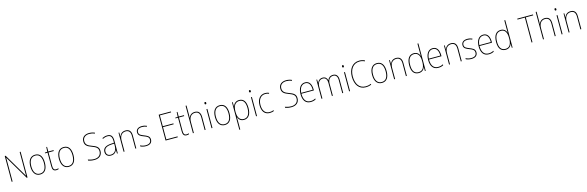

<svg xmlns="http://www.w3.org/2000/svg" viewBox="119 -2830 15700 5132"><g transform="rotate(-15 7968.5 -264.0)"><path d="M533 0V-714H507V-200C507 -160 507 -107 508 -58H506L118 -714H94V0H120V-519C120 -573 120 -612 119 -658H121L510 0Z M1084 -264C1084 -423 1028 -538 886 -538C754 -538 681 -436 681 -265C681 -97 749 10 883 10C1020 10 1084 -97 1084 -264ZM708 -265C708 -421 769 -513 886 -513C1011 -513 1057 -408 1057 -264C1057 -110 1004 -15 883 -15C764 -15 708 -112 708 -265Z M1327 -15C1266 -15 1249 -55 1249 -130V-503H1394V-528H1249V-658H1228L1221 -528L1153 -524V-503H1223V-130C1223 -42 1246 10 1327 10C1356 10 1375 5 1394 -2V-27C1376 -20 1354 -15 1327 -15Z M1875 -264C1875 -423 1819 -538 1677 -538C1545 -538 1472 -436 1472 -265C1472 -97 1540 10 1674 10C1811 10 1875 -97 1875 -264ZM1499 -265C1499 -421 1560 -513 1677 -513C1802 -513 1848 -408 1848 -264C1848 -110 1795 -15 1674 -15C1555 -15 1499 -112 1499 -265Z M2601 -182C2601 -298 2527 -332 2413 -375C2323 -409 2249 -441 2249 -546C2249 -648 2326 -699 2427 -699C2471 -699 2521 -692 2575 -668L2586 -690C2539 -712 2485 -724 2429 -724C2311 -724 2222 -664 2222 -544C2222 -427 2299 -391 2400 -353C2510 -311 2574 -280 2574 -182C2574 -71 2495 -15 2387 -15C2320 -15 2261 -29 2215 -47V-18C2260 -2 2313 10 2385 10C2509 10 2601 -54 2601 -182Z M2883 -537C2833 -537 2784 -523 2739 -501L2749 -476C2798 -502 2841 -512 2883 -512C2967 -512 3005 -467 3005 -347V-301L2917 -295C2778 -285 2695 -234 2695 -129C2695 -49 2742 10 2840 10C2937 10 2982 -42 3004 -99H3006L3009 0H3031V-353C3031 -483 2983 -537 2883 -537ZM2918 -271 3005 -277V-220C3004 -98 2955 -14 2840 -14C2765 -14 2723 -57 2723 -129C2723 -220 2796 -263 2918 -271Z M3387 -538C3287 -538 3237 -477 3218 -416H3216L3213 -528H3192V0H3218V-305C3218 -446 3289 -513 3387 -513C3468 -513 3517 -465 3517 -352V0H3543V-357C3543 -481 3486 -538 3387 -538Z M3984 -130C3984 -226 3909 -251 3829 -284C3754 -315 3698 -334 3698 -407C3698 -477 3752 -513 3837 -513C3882 -513 3932 -502 3963 -484L3975 -509C3939 -526 3891 -538 3837 -538C3732 -538 3672 -485 3672 -407C3672 -317 3738 -292 3821 -259C3899 -229 3957 -206 3957 -131C3957 -59 3913 -15 3811 -15C3756 -15 3704 -29 3660 -53V-23C3692 -7 3747 10 3811 10C3927 10 3984 -44 3984 -130Z M4691 0V-25H4380V-364H4674V-389H4380V-689H4691V-714H4354V0Z M4936 -15C4875 -15 4858 -55 4858 -130V-503H5003V-528H4858V-658H4837L4830 -528L4762 -524V-503H4832V-130C4832 -42 4855 10 4936 10C4965 10 4984 5 5003 -2V-27C4985 -20 4963 -15 4936 -15Z M5136 -495V-760H5110V0H5136V-301C5136 -446 5208 -513 5304 -513C5385 -513 5435 -466 5435 -351V0H5461V-353C5461 -478 5404 -538 5305 -538C5206 -538 5155 -478 5136 -420H5134C5135 -446 5136 -464 5136 -495Z M5639 -722C5619 -722 5613 -706 5613 -690C5613 -673 5619 -658 5638 -658C5659 -658 5665 -672 5665 -690C5665 -706 5661 -722 5639 -722ZM5651 -528H5625V0H5651Z M6193 -264C6193 -423 6137 -538 5995 -538C5863 -538 5790 -436 5790 -265C5790 -97 5858 10 5992 10C6129 10 6193 -97 6193 -264ZM5817 -265C5817 -421 5878 -513 5995 -513C6120 -513 6166 -408 6166 -264C6166 -110 6113 -15 5992 -15C5873 -15 5817 -112 5817 -265Z M6530 -538C6429 -538 6376 -472 6356 -403H6354L6353 -528H6332V232H6358V-4C6358 -42 6357 -80 6356 -113H6358C6377 -49 6427 10 6522 10C6645 10 6720 -85 6720 -269C6720 -447 6654 -538 6530 -538ZM6529 -513C6638 -513 6693 -430 6693 -269C6693 -93 6626 -15 6523 -15C6423 -15 6358 -94 6358 -246V-275C6358 -419 6418 -513 6529 -513Z M6871 -722C6851 -722 6845 -706 6845 -690C6845 -673 6851 -658 6870 -658C6891 -658 6897 -672 6897 -690C6897 -706 6893 -722 6871 -722ZM6883 -528H6857V0H6883Z M7237 10C7282 10 7324 0 7352 -12V-38C7319 -24 7278 -15 7238 -15C7105 -15 7049 -121 7049 -260C7049 -416 7127 -513 7251 -513C7284 -513 7317 -507 7349 -492L7355 -516C7324 -530 7291 -538 7251 -538C7109 -538 7023 -429 7023 -259C7023 -101 7089 10 7237 10Z M8053 -182C8053 -298 7979 -332 7865 -375C7775 -409 7701 -441 7701 -546C7701 -648 7778 -699 7879 -699C7923 -699 7973 -692 8027 -668L8038 -690C7991 -712 7937 -724 7881 -724C7763 -724 7674 -664 7674 -544C7674 -427 7751 -391 7852 -353C7962 -311 8026 -280 8026 -182C8026 -71 7947 -15 7839 -15C7772 -15 7713 -29 7667 -47V-18C7712 -2 7765 10 7837 10C7961 10 8053 -54 8053 -182Z M8356 -538C8222 -538 8158 -416 8158 -261C8158 -100 8222 10 8369 10C8425 10 8468 -1 8510 -23V-51C8458 -24 8422 -15 8369 -15C8247 -15 8183 -105 8184 -269H8529V-295C8529 -427 8480 -538 8356 -538ZM8356 -513C8458 -513 8504 -420 8503 -293H8185C8195 -438 8260 -513 8356 -513Z M9130 -538C9046 -538 8997 -493 8974 -430H8972C8958 -495 8914 -538 8842 -538C8750 -538 8712 -478 8693 -431H8691L8687 -528H8667V0H8693V-329C8693 -445 8755 -513 8842 -513C8906 -513 8956 -471 8956 -358V0H8982V-331C8982 -454 9043 -513 9130 -513C9194 -513 9243 -470 9243 -364V0H9269V-366C9269 -484 9212 -538 9130 -538Z M9446 -722C9426 -722 9420 -706 9420 -690C9420 -673 9426 -658 9445 -658C9466 -658 9472 -672 9472 -690C9472 -706 9468 -722 9446 -722ZM9458 -528H9432V0H9458Z M9904 -699C9949 -699 9997 -692 10045 -666L10056 -690C10008 -713 9959 -724 9904 -724C9707 -724 9603 -561 9603 -359C9603 -136 9707 10 9893 10C9957 10 10010 -3 10047 -19V-44C10009 -28 9959 -15 9893 -15C9722 -15 9630 -153 9630 -359C9630 -545 9722 -699 9904 -699Z M10541 -264C10541 -423 10485 -538 10343 -538C10211 -538 10138 -436 10138 -265C10138 -97 10206 10 10340 10C10477 10 10541 -97 10541 -264ZM10165 -265C10165 -421 10226 -513 10343 -513C10468 -513 10514 -408 10514 -264C10514 -110 10461 -15 10340 -15C10221 -15 10165 -112 10165 -265Z M10874 -538C10774 -538 10724 -477 10705 -416H10703L10700 -528H10679V0H10705V-305C10705 -446 10776 -513 10874 -513C10955 -513 11004 -465 11004 -352V0H11030V-357C11030 -481 10973 -538 10874 -538Z M11360 10C11456 10 11506 -48 11526 -110H11528L11530 0H11552V-760H11526V-526C11526 -491 11526 -457 11528 -420H11526C11508 -482 11455 -538 11366 -538C11236 -538 11163 -438 11163 -255C11163 -83 11227 10 11360 10ZM11360 -15C11243 -15 11190 -98 11190 -255C11190 -426 11253 -513 11367 -513C11471 -513 11526 -428 11526 -284V-248C11526 -103 11476 -15 11360 -15Z M11887 -538C11753 -538 11689 -416 11689 -261C11689 -100 11753 10 11900 10C11956 10 11999 -1 12041 -23V-51C11989 -24 11953 -15 11900 -15C11778 -15 11714 -105 11715 -269H12060V-295C12060 -427 12011 -538 11887 -538ZM11887 -513C11989 -513 12035 -420 12034 -293H11716C11726 -438 11791 -513 11887 -513Z M12393 -538C12293 -538 12243 -477 12224 -416H12222L12219 -528H12198V0H12224V-305C12224 -446 12295 -513 12393 -513C12474 -513 12523 -465 12523 -352V0H12549V-357C12549 -481 12492 -538 12393 -538Z M12990 -130C12990 -226 12915 -251 12835 -284C12760 -315 12704 -334 12704 -407C12704 -477 12758 -513 12843 -513C12888 -513 12938 -502 12969 -484L12981 -509C12945 -526 12897 -538 12843 -538C12738 -538 12678 -485 12678 -407C12678 -317 12744 -292 12827 -259C12905 -229 12963 -206 12963 -131C12963 -59 12919 -15 12817 -15C12762 -15 12710 -29 12666 -53V-23C12698 -7 12753 10 12817 10C12933 10 12990 -44 12990 -130Z M13285 -538C13151 -538 13087 -416 13087 -261C13087 -100 13151 10 13298 10C13354 10 13397 -1 13439 -23V-51C13387 -24 13351 -15 13298 -15C13176 -15 13112 -105 13113 -269H13458V-295C13458 -427 13409 -538 13285 -538ZM13285 -513C13387 -513 13433 -420 13432 -293H13114C13124 -438 13189 -513 13285 -513Z M13764 10C13860 10 13910 -48 13930 -110H13932L13934 0H13956V-760H13930V-526C13930 -491 13930 -457 13932 -420H13930C13912 -482 13859 -538 13770 -538C13640 -538 13567 -438 13567 -255C13567 -83 13631 10 13764 10ZM13764 -15C13647 -15 13594 -98 13594 -255C13594 -426 13657 -513 13771 -513C13875 -513 13930 -428 13930 -284V-248C13930 -103 13880 -15 13764 -15Z M14506 0V-689H14711V-714H14276V-689H14480V0Z M14824 -495V-760H14798V0H14824V-301C14824 -446 14896 -513 14992 -513C15073 -513 15123 -466 15123 -351V0H15149V-353C15149 -478 15092 -538 14993 -538C14894 -538 14843 -478 14824 -420H14822C14823 -446 14824 -464 14824 -495Z M15327 -722C15307 -722 15301 -706 15301 -690C15301 -673 15307 -658 15326 -658C15347 -658 15353 -672 15353 -690C15353 -706 15349 -722 15327 -722ZM15339 -528H15313V0H15339Z M15702 -538C15602 -538 15552 -477 15533 -416H15531L15528 -528H15507V0H15533V-305C15533 -446 15604 -513 15702 -513C15783 -513 15832 -465 15832 -352V0H15858V-357C15858 -481 15801 -538 15702 -538Z"/></g></svg>

Font: Noto Sans Ethiopic SemiCondensed Thin
Style: Regular
Weight: 100
Width: 4
Designer: Monotype Design Team
Foundry: Monotype Imaging Inc.
Version: Version 2.102